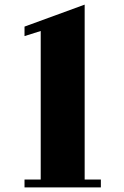

<svg xmlns="http://www.w3.org/2000/svg" viewBox="-20 -749 536 830"><path d="M346 27H416V61H86V27H156V-615L86 -593V-634L346 -729Z"/></svg>

Font: Cafe24 ClassicType
Style: Regular
Weight: 400
Designer: Cafe24 thkim, hmlim, mnelim & 4IR
Foundry: Cafe24
Version: Version 1.000